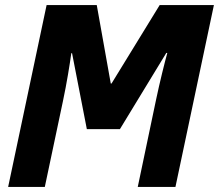

<svg xmlns="http://www.w3.org/2000/svg" viewBox="-20 -734 860 754"><path d="M12 0H156L227 -336C242 -406 254 -481 260 -525H263L321 -227H451L633 -526H637C627 -490 607 -410 593 -343L521 0H669L820 -714H607L418 -406H415L360 -714H163Z"/></svg>

Font: Noto Sans SemiCondensed ExtraBold
Style: Italic
Weight: 800
Width: 4
Italic angle: -12°
Designer: Monotype Design Team
Foundry: Monotype Imaging Inc.
Version: Version 2.013